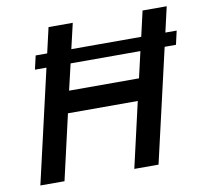

<svg xmlns="http://www.w3.org/2000/svg" viewBox="-77 -774 912 857"><g transform="rotate(-10 378.5 -345.0)"><path d="M757.3 -575.2 743.2 -513.2H691.9L573.7 0H463.9L531.7 -295.9H215.3L147.5 0H38.1L156.2 -513.2H104L118.2 -575.2H170.4L196.8 -689.9H306.6L279.8 -575.2H596.7L623 -689.9H732.4L706.1 -575.2ZM554.7 -394.5 582 -513.2H265.6L237.8 -394.5Z"/></g></svg>

Font: Acari Sans SemiBold
Style: Italic
Weight: 600
Italic angle: -13°
Designer: Alfredo Marco Pradil and Stefan Peev
Foundry: Hanken Design Co.
Version: Version 1.045;January 11, 2019;FontCreator 11.5.0.2425 64-bi